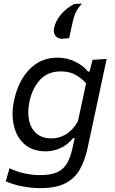

<svg xmlns="http://www.w3.org/2000/svg" viewBox="-20 -822 624 1046"><path d="M199.5 203Q150.5 203 98.2 192.5Q46 182 11.5 165.5L32 94.5Q70.5 113.5 114.5 122.8Q158.5 132 198 132Q256 132 291 116.5Q326 101 345.5 67Q365 33 376.5 -22L387 -70H379Q347.5 -32 308.5 -14.8Q269.5 2.5 230 2.5Q157.5 2.5 113.5 -36.2Q69.5 -75 55.5 -138Q48.5 -168.5 48.5 -201Q48.5 -236.5 56.5 -274Q78.5 -380.5 140.5 -444.2Q202.5 -508 292.5 -508Q346 -508 390 -486Q434 -464 459.5 -432H468L484 -496L561 -501Q548 -442 536.5 -386.5Q524.5 -330.5 511.5 -269L457.5 -17Q443 51.5 415.2 100.8Q387.5 150 336.2 176.5Q285 203 199.5 203ZM262.5 -68Q301.5 -68 339 -90.2Q376.5 -112.5 404.5 -161L449 -368Q423.5 -397 390.2 -415Q357 -433 312 -433Q239 -433 197.2 -386.2Q155.5 -339.5 140.5 -269Q134 -238 134 -210.5Q134 -188.5 138 -168.5Q147 -122.5 178 -95.2Q209 -68 262.5 -68ZM315 -610.5Q291 -613 280.5 -629.5Q273 -641 273 -655.5Q273 -662 274.5 -669Q282.5 -708 312.2 -743.2Q342 -778.5 384.5 -800.5L426.5 -802.5Q400.5 -774 389.8 -747Q379 -720 371 -680L364 -647Q360.5 -630 356.5 -614Z"/></svg>

Font: Heraclito
Style: Italic
Weight: 400
Italic angle: -12°
Designer: Kostas Bartsokas (font) & Cristiano Sobral (main changes)
Foundry: Kostas Bartsokas (font) & Cristiano Sobral (main changes)
Version: Version 1.00;July 8, 2020;FontCreator 13.0.0.2655 64-bit